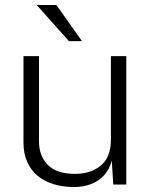

<svg xmlns="http://www.w3.org/2000/svg" viewBox="-20 -743 603 773"><path d="M274 10Q231 9.5 194.8 -1.8Q158.5 -13 131.5 -35.2Q104.5 -57.5 89.5 -91.2Q74.5 -125 74.5 -170V-517H137V-174Q137 -115.5 172.5 -79.2Q208 -43 281.5 -43Q346.5 -43 386.5 -77Q426.5 -111 426.5 -181V-517H488.5V0H436L430 -96.5Q421 -61.5 399.5 -37.8Q378 -14 346.2 -1.8Q314.5 10.5 274 10ZM207 -723H127.5L257.5 -577.5H310Z"/></svg>

Font: Public Sans Thin ExtraLight
Style: Regular
Weight: 250
Version: Version 1.007